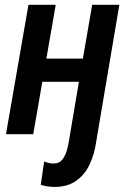

<svg xmlns="http://www.w3.org/2000/svg" viewBox="-20 -548 522 784"><path d="M96.2 -528.3H207.5L169.4 -308.6H318.4L356.4 -528.3H467.3L373 29.3Q366.7 77.6 347.4 120.4Q328.1 163.1 292.5 189.2Q256.8 215.3 202.6 215.3Q188 215.3 174.3 213.1Q160.6 210.9 146.5 207L160.2 111.8Q169.4 115.2 179.7 117.7Q189.9 120.1 200.2 119.6Q222.2 119.6 234.4 103.8Q246.6 87.9 252.7 67.1Q258.8 46.4 261.2 29.3L302.2 -213.9H152.8L115.7 0H4.4Z"/></svg>

Font: Roboto Condensed Medium
Style: Italic
Weight: 500
Italic angle: -12°
Designer: Christian Robertson
Foundry: Google
Version: Version 3.0; 2020